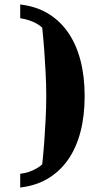

<svg xmlns="http://www.w3.org/2000/svg" viewBox="-20 -700 432 855"><path d="M70 74Q94 71 112.5 64Q131 57 143 50Q157 42 168 32Q173 -15 177 -67Q180 -111 183 -165Q186 -219 186 -272Q186 -325 183 -378.5Q180 -432 177 -477Q173 -529 168 -577Q157 -587 143 -595Q131 -602 112.5 -608.5Q94 -615 70 -619V-680Q140 -672 193.5 -640Q247 -608 283.5 -555Q320 -502 338.5 -430.5Q357 -359 357 -272Q357 -185 338.5 -113.5Q320 -42 283.5 10.5Q247 63 193.5 95Q140 127 70 135Z"/></svg>

Font: Bigshot One
Style: Regular
Weight: 400
Designer: Gesine Todt
Foundry: Gesine Todt
Version: Version 1.001